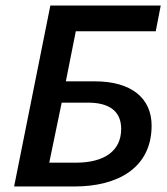

<svg xmlns="http://www.w3.org/2000/svg" viewBox="-20 -674 604 694"><path d="M31 0H250C404 0 528 -66 528 -220C528 -319 455 -380 323 -380H218L254 -561H543L561 -654H162ZM158 -86 203 -303H298C379 -303 418 -269 418 -208C418 -129 358 -86 254 -86Z"/></svg>

Font: Source Sans Pro Semibold
Style: Italic
Weight: 600
Italic angle: -11°
Designer: Paul D. Hunt
Foundry: Adobe Systems Incorporated
Version: Version 3.006;hotconv 1.0.111;makeotfexe 2.5.65597